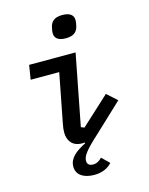

<svg xmlns="http://www.w3.org/2000/svg" viewBox="-138 -835 876 1130"><g transform="rotate(-15 300.0 -270.0)"><path d="M294 209C346 209 381 189 402 165L357 121C340 140 322 148 303 148C280 148 267 137 267 117C267 87 290 56 375 -21L543 -179L482 -234L309 -75L289 -83L373 -516H90L76 -429H250L193 -135C188 -112 186 -93 186 -78C186 -30 212 11 271 11C279 11 285 11 288 10L289 15C229 46 186 78 186 130C186 185 235 209 294 209ZM340 -611C391 -611 411 -633 418 -669C421 -681 422 -692 422 -700C422 -727 405 -749 354 -749C303 -749 283 -727 276 -691C273 -679 272 -668 272 -660C272 -633 289 -611 340 -611Z"/></g></svg>

Font: IBM Mono Medium
Style: Italic
Weight: 500
Italic angle: -9°
Monospace: yes
Designer: Mike Abbink, Paul van der Laan, Pieter van Rosmalen
Foundry: Bold Monday
Version: Version 2.3